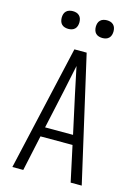

<svg xmlns="http://www.w3.org/2000/svg" viewBox="-138 -1015 776 1088"><g transform="rotate(15 250.0 -471.0)"><path d="M47 0H111L156 -209H344L389 0H454L286 -735H214ZM168 -265 217 -490Q225 -529 233.5 -568.5Q242 -608 250 -647Q258 -608 266.5 -568.5Q275 -529 283 -490L332 -265ZM350 -838Q361 -838 371 -841Q381 -844 388.5 -851.5Q396 -859 399 -869.5Q402 -880 402 -890Q402 -901 399 -911Q396 -921 388.5 -928.5Q381 -936 371 -939Q361 -942 350 -942Q340 -942 329.5 -939Q319 -936 311.5 -928.5Q304 -921 301 -911Q298 -901 298 -890Q298 -880 301 -869.5Q304 -859 311.5 -851.5Q319 -844 329.5 -841Q340 -838 350 -838ZM150 -838Q161 -838 171 -841Q181 -844 188.5 -851.5Q196 -859 199 -869.5Q202 -880 202 -890Q202 -901 199 -911Q196 -921 188.5 -928.5Q181 -936 171 -939Q161 -942 150 -942Q140 -942 129.5 -939Q119 -936 111.5 -928.5Q104 -921 101 -911Q98 -901 98 -890Q98 -880 101 -869.5Q104 -859 111.5 -851.5Q119 -844 129.5 -841Q140 -838 150 -838Z"/></g></svg>

Font: Iosevka SS09 Light
Style: Regular
Weight: 300
Monospace: yes
Designer: Belleve Invis
Foundry: Belleve Invis
Version: Version 5.2.1; ttfautohint (v1.8.3)